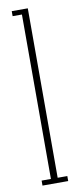

<svg xmlns="http://www.w3.org/2000/svg" viewBox="-87 -782 338 813"><g transform="rotate(-10 82.0 -375.0)"><path d="M27 0V-21.5H67V-728.5H27V-750H96V-21.5H137.5V0Z"/></g></svg>

Font: Imbue 48pt Thin
Style: Regular
Weight: 250
Designer: Tyler Finck
Foundry: Etcetera Type Company
Version: Version 1.102